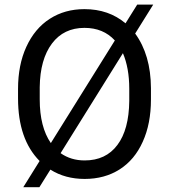

<svg xmlns="http://www.w3.org/2000/svg" viewBox="-20 -760 728 826"><path d="M629.4 -380.9C628.9 -476.6 606 -554.7 561.5 -615.7L639.2 -740.2H570.3L520 -659.7C471.7 -700.2 413.1 -720.7 343.3 -720.7C287.1 -720.7 237.8 -707 194.3 -679.2C150.9 -651.4 117.2 -610.8 93.3 -558.6C69.3 -506.3 57.6 -445.8 57.6 -377.4V-336.9C57.6 -219.7 88.4 -129.9 150.4 -67.4L80.1 45.4H149.4L196.8 -30.3C239.3 -3.4 288.6 9.8 344.2 9.8C401.4 9.8 451.7 -3.9 494.6 -31.2C537.6 -58.6 570.8 -98.1 594.2 -150.4C617.7 -202.1 629.4 -262.7 629.4 -332.5ZM150.9 -384.8C151.9 -464.8 169.4 -527.3 203.6 -572.8C237.3 -617.7 284.2 -640.1 343.3 -640.1C397.5 -640.1 440.9 -622.1 474.1 -585.9L198.7 -144.5C167 -190.4 150.9 -252.9 150.9 -332.5ZM536.1 -325.7C535.2 -243.2 518.1 -180.2 484.9 -136.2C451.7 -91.8 404.8 -69.8 344.2 -69.8C304.7 -69.8 270.5 -80.1 240.7 -101.1L508.8 -531.2C526.9 -488.8 536.1 -437.5 536.1 -378.4Z"/></svg>

Font: Roboto
Style: Regular
Weight: 400
Designer: Google
Version: Version 2.137; 2017